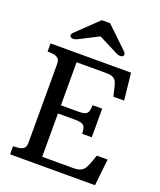

<svg xmlns="http://www.w3.org/2000/svg" viewBox="-173 -1084 994 1191"><g transform="rotate(20 324.0 -488.5)"><path d="M39.6 0H600.1L619.1 -176.3H548.3L526.4 -116.2C511.2 -82 501 -53.7 439.5 -53.7H231.9V-339.8H326.7C392.6 -339.8 416 -337.4 416 -272.5H479.5V-461.4H416C416 -393.1 392.6 -393.6 326.7 -393.6H231.9V-677.7H425.3C486.8 -677.7 495.1 -656.7 506.3 -609.9L519.5 -554.7L590.3 -555.2L571.3 -732.4H40V-678.7C103.5 -678.7 122.1 -664.6 122.1 -625.5V-106C122.1 -66.9 103 -53.7 39.6 -53.7ZM191.4 -815.4 316.9 -879.4 442.4 -815.4C485.4 -793 506.8 -818.4 487.3 -839.4L344.2 -976.6H289.6L146.5 -839.4C127 -818.4 148.4 -793 191.4 -815.4Z"/></g></svg>

Font: Arbutus Slab
Style: Regular
Weight: 400
Designer: Karolina Lach
Foundry: Karolina Lach
Version: Version 1.001